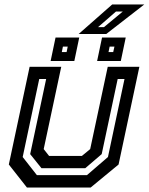

<svg xmlns="http://www.w3.org/2000/svg" viewBox="-20 -839 666 859"><path d="M100.5 0 19.5 -103 112.5 -540H254L175.5 -172L199.5 -141.5H346.5L383.5 -172L462 -540H603.5L510.5 -103L385.5 0ZM145 -55.5H369L463 -136.5L537 -485.5H506.5L435 -149.5L361.5 -86.5H165.5L115 -149.5L186.5 -485.5H155.5L81.5 -136.5ZM414.5 -566 436.5 -671H542.5L520.5 -566ZM206.5 -566 228.5 -671H334.5L312.5 -566ZM256.5 -606H278L283 -630.5H261.5ZM465.5 -606H486.5L492 -630.5H470.5ZM332 -687 482 -819H625.5L455.5 -687ZM418.5 -717.5H445L529.5 -787.5H499Z"/></svg>

Font: Tourney Thin SemiBold
Style: Italic
Weight: 600
Italic angle: -12°
Version: Version 1.015